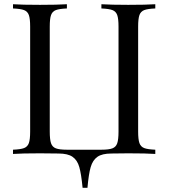

<svg xmlns="http://www.w3.org/2000/svg" viewBox="-20 -728 797 908"><path d="M633.3 -602.1V-106Q633.3 -68.4 639.4 -51.3Q645.5 -34.2 661.9 -27.8Q678.2 -21.5 714.4 -20V0Q672.9 -2.9 586.4 -2.9Q558.6 -2.9 505.9 -2H507.3Q462.9 -2 440.7 13.7Q418.5 29.3 408.9 62Q399.4 94.7 393.6 160.2H370.6Q364.3 94.7 355 62Q345.7 29.3 323.2 13.7Q300.8 -2 256.3 -2H256.8Q200.2 -2.9 169.4 -2.9Q83.5 -2.9 41.5 0V-20Q77.6 -21.5 94 -27.8Q110.4 -34.2 116.5 -51.3Q122.6 -68.4 122.6 -106V-602.1Q122.6 -639.6 116.5 -656.7Q110.4 -673.8 94 -680.2Q77.6 -686.5 41.5 -688V-708Q83 -705.1 169.4 -705.1Q250.5 -705.1 296.4 -708V-688Q260.3 -686.5 243.9 -680.2Q227.5 -673.8 221.4 -656.7Q215.3 -639.6 215.3 -602.1V-106Q215.3 -68.4 221.4 -50.5Q227.5 -32.7 244.4 -26.4Q261.2 -20 296.4 -20H459.5Q494.6 -20 511.5 -26.4Q528.3 -32.7 534.4 -50.5Q540.5 -68.4 540.5 -106V-602.1Q540.5 -639.6 534.4 -656.7Q528.3 -673.8 512 -680.2Q495.6 -686.5 459.5 -688V-708Q506.3 -705.1 586.4 -705.1Q672.4 -705.1 714.4 -708V-688Q678.2 -686.5 661.9 -680.2Q645.5 -673.8 639.4 -656.7Q633.3 -639.6 633.3 -602.1Z"/></svg>

Font: Playfair Display SC
Style: Regular
Weight: 400
Designer: Claus Eggers Sørensen
Foundry: Claus Eggers Sørensen
Version: Version 1.004;PS 001.004;hotconv 1.0.70;makeotf.lib2.5.58329